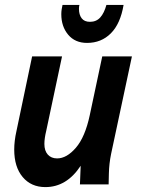

<svg xmlns="http://www.w3.org/2000/svg" viewBox="-20 -752 575 783"><path d="M38 -142Q38 -177 47 -217L111 -522H233L168 -216Q165 -204 163 -190.5Q161 -177 161 -165Q161 -137 175 -121.5Q189 -106 213 -106Q252 -106 289.5 -149.5Q327 -193 346 -282L397 -522H518L433 -124Q425 -85 424 -44L423 0H306L309 -76Q252 11 165 11Q107 11 72.5 -30Q38 -71 38 -142ZM230 -694Q230 -704 231.5 -714Q233 -724 235 -732H304Q303 -729 302.5 -725.5Q302 -722 302 -716Q302 -692 313 -677.5Q324 -663 347 -663Q373 -663 389 -681Q405 -699 414 -732H484Q471 -655 432 -616Q393 -577 335 -577Q286 -577 258 -610.5Q230 -644 230 -694Z"/></svg>

Font: Radio Canada Condensed SemiBold
Style: Italic
Weight: 600
Width: 3
Italic angle: -12°
Designer: Charles Daoud, Etienne Aubert Bonn, Alexandre Saumier Demers, Jacques Le Bailly
Foundry: Radio-Canada
Version: Version 2.104; ttfautohint (v1.8.4.7-5d5b);gftools[0.9.28.de